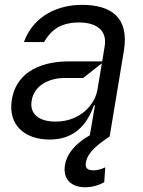

<svg xmlns="http://www.w3.org/2000/svg" viewBox="-20 -573 600 806"><path d="M323.9 -552.6C229.8 -552.6 122.9 -512.4 80.3 -396.3H164.8C190 -438.9 225.9 -478.7 311.8 -478.7C394.2 -478.7 429 -437.5 419.7 -380.7L409.1 -315.3H268.5C165.8 -315.3 50.4 -279.8 29.8 -154.8C12.1 -48.3 84.2 12.8 188.2 12.8C283 12.8 341.3 -38.4 374.3 -130.7H378.6L357.2 -5.3C291.2 32.7 259.9 76.3 252.8 119.3C242.9 180.4 279.8 213.1 338.1 213.1C372.2 213.1 400.6 201.7 417.6 191.8L421.9 129.3C410.5 134.9 393.5 142 372.2 142C343.8 142 336.6 129.3 340.9 108C348 65.3 393.5 31.2 440.3 0L500 -359.4C523.4 -500.7 445.7 -552.6 323.9 -552.6ZM213.8 -62.5C146.3 -62.5 103 -92.3 112.9 -150.6C123.2 -214.5 186.1 -245.7 252.1 -245.7H329.5L407.7 -307.5L389.2 -197.4C377.8 -129.3 312.5 -62.5 213.8 -62.5Z"/></svg>

Font: Riot Sans 2.0
Style: Italic
Weight: 400
Italic angle: -9.39999°
Designer: Rasmus Andersson
Foundry: rsms
Version: Version 3.006;hotconv 1.0.109;makeotfexe 2.5.65596